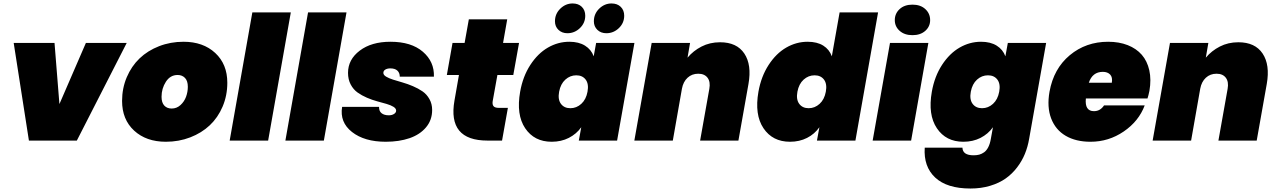

<svg xmlns="http://www.w3.org/2000/svg" viewBox="-20 -812 7374 1109"><path d="M59.1 -564H294.9L323.2 -210.9L476.1 -564H711.9L423.8 0H147Z M1293 -334Q1293 -260.3 1265.9 -196.5Q1238.8 -132.8 1191.7 -88.4Q1144.5 -43.9 1078.9 -18.6Q1013.2 6.8 938 6.8Q824.7 6.8 754.9 -57.4Q685.1 -121.6 685.1 -229Q685.1 -302.2 712.2 -366Q739.3 -429.7 786.1 -474.6Q833 -519.5 898.9 -545.2Q964.8 -570.8 1040 -570.8Q1153.3 -570.8 1223.1 -506.1Q1293 -441.4 1293 -334ZM913.1 -252.9Q913.1 -219.2 929 -202.1Q944.8 -185.1 971.7 -185.1Q1000.5 -185.1 1022.5 -205.1Q1044.4 -225.1 1054.7 -253.2Q1064.9 -281.2 1064.9 -311Q1064.9 -344.7 1048.6 -361.8Q1032.2 -378.9 1005.9 -378.9Q963.4 -378.9 938.2 -339.8Q913.1 -300.8 913.1 -252.9Z M1306.6 0 1437.5 -740.2H1659.7L1528.8 0Z M1628.4 0 1759.3 -740.2H1981.4L1850.6 0Z M2476.1 -176.8Q2476.1 -118.7 2440.9 -76.7Q2405.8 -34.7 2345.7 -13.9Q2285.6 6.8 2208 6.8Q2085 6.8 2013.2 -49.6Q1941.4 -106 1956.1 -194.8H2169.4Q2168.9 -169.9 2184.1 -158Q2199.2 -146 2226.1 -146Q2243.7 -146 2255.9 -153.8Q2268.1 -161.6 2268.1 -172.9Q2268.1 -185.5 2252.7 -195.1Q2237.3 -204.6 2212.9 -211.7Q2188.5 -218.8 2158.7 -226.8Q2128.9 -234.9 2099.4 -247.6Q2069.8 -260.3 2045.4 -277.6Q2021 -294.9 2005.6 -324Q1990.2 -353 1990.2 -391.1Q1990.2 -468.3 2057.9 -519.5Q2125.5 -570.8 2235.4 -570.8Q2355.5 -570.8 2422.4 -513.2Q2489.3 -455.6 2486.3 -369.1H2289.1Q2289.1 -391.6 2275.1 -404.3Q2261.2 -417 2234.4 -417Q2217.3 -417 2205.8 -410.2Q2194.3 -403.3 2194.3 -391.1Q2194.3 -378.9 2210 -369.4Q2225.6 -359.9 2250.2 -352.1Q2274.9 -344.2 2304.9 -335.7Q2335 -327.1 2365.2 -314.2Q2395.5 -301.3 2420.2 -284.4Q2444.8 -267.6 2460.4 -239.7Q2476.1 -211.9 2476.1 -176.8Z M2605 -231 2630.9 -378.9H2561L2593.8 -564H2663.6L2688 -700.2H2909.7L2885.7 -564H2978L2944.8 -378.9H2853L2825.7 -227.1Q2822.8 -207.5 2831.1 -198.2Q2839.4 -189 2860.8 -189H2913.6L2879.9 0H2795.9Q2564.5 0 2605 -231Z M2984.4 -282.2Q3000 -370.6 3043.2 -437Q3086.4 -503.4 3144.8 -537.1Q3203.1 -570.8 3268.6 -570.8Q3323.2 -570.8 3359.1 -548.3Q3395 -525.9 3409.2 -486.8L3423.3 -564H3644.5L3544.4 0H3323.2L3337.4 -77.1Q3309.6 -38.1 3265.6 -15.6Q3221.7 6.8 3166.5 6.8Q3065.9 6.8 3013.4 -71.3Q2960.9 -149.4 2984.4 -282.2ZM3337.6 -212.2Q3365.2 -237.3 3373.5 -282.2Q3381.8 -327.1 3363 -352.1Q3344.2 -377 3308.6 -377Q3272.9 -377 3245.4 -352.1Q3217.8 -327.1 3209.5 -282.2Q3201.2 -237.3 3220 -212.2Q3238.8 -187 3274.4 -187Q3310.1 -187 3337.6 -212.2ZM3257.3 -620.1Q3226.1 -620.1 3205.8 -639.4Q3185.5 -658.7 3185.5 -689Q3185.5 -731.9 3216.3 -762Q3247.1 -792 3287.6 -792Q3320.8 -792 3340.6 -772.5Q3360.4 -752.9 3360.4 -721.2Q3360.4 -679.2 3329.6 -649.7Q3298.8 -620.1 3257.3 -620.1ZM3482.4 -620.1Q3450.7 -620.1 3430.4 -639.6Q3410.2 -659.2 3410.2 -689Q3410.2 -731.9 3440.9 -762Q3471.7 -792 3512.2 -792Q3545.4 -792 3565.4 -772.5Q3585.4 -752.9 3585.4 -721.2Q3585.4 -679.2 3554.7 -649.7Q3523.9 -620.1 3482.4 -620.1Z M4023.9 0 4077.1 -298.8Q4084.5 -339.4 4066.9 -362.8Q4049.3 -386.2 4013.2 -386.2Q3976.6 -386.2 3951.4 -363Q3926.3 -339.8 3918.9 -299.8L3866.2 0H3644L3744.1 -564H3965.8L3951.2 -479Q3984.4 -518.6 4032.2 -543.2Q4080.1 -567.9 4139.2 -567.9Q4235.8 -567.9 4279.3 -502.7Q4322.8 -437.5 4303.2 -327.1L4245.1 0Z M4360.8 -282.2Q4376.5 -370.6 4419.7 -437Q4462.9 -503.4 4521.2 -537.1Q4579.6 -570.8 4645 -570.8Q4699.7 -570.8 4735.1 -548.6Q4770.5 -526.4 4784.7 -486.8L4829.6 -740.2H5051.8L4920.9 0H4698.7L4712.9 -77.1Q4685.1 -37.6 4641.4 -15.4Q4597.7 6.8 4543 6.8Q4442.4 6.8 4389.9 -71.3Q4337.4 -149.4 4360.8 -282.2ZM4714.1 -212.2Q4741.7 -237.3 4750 -282.2Q4758.3 -327.1 4739.5 -352.1Q4720.7 -377 4685.1 -377Q4649.4 -377 4621.8 -352.1Q4594.2 -327.1 4585.9 -282.2Q4577.6 -237.3 4596.4 -212.2Q4615.2 -187 4650.9 -187Q4686.5 -187 4714.1 -212.2Z M5020.5 0 5120.6 -564H5342.3L5242.7 0ZM5148.4 -695.8Q5148.4 -733.9 5176.3 -759.5Q5204.1 -785.2 5250.5 -785.2Q5296.9 -785.2 5324.7 -759.5Q5352.5 -733.9 5352.5 -695.8Q5352.5 -658.7 5324.5 -633.8Q5296.4 -608.9 5250.5 -608.9Q5204.6 -608.9 5176.5 -633.8Q5148.4 -658.7 5148.4 -695.8Z M5362.3 -282.2Q5377.9 -370.6 5421.1 -437Q5464.4 -503.4 5522.7 -537.1Q5581.1 -570.8 5646.5 -570.8Q5701.2 -570.8 5737.1 -548.3Q5772.9 -525.9 5787.1 -486.8L5801.3 -564H6022.5L5924.3 -9.8Q5916.5 36.1 5899.7 77.1Q5882.8 118.2 5854.5 155.3Q5826.2 192.4 5788.6 219Q5751 245.6 5699 261.2Q5647 276.9 5585.4 276.9Q5449.7 276.9 5381.8 213.6Q5314 150.4 5321.3 41H5539.1Q5540.5 85 5603.5 85Q5622.1 85 5636.5 81.1Q5650.9 77.1 5664.6 67.4Q5678.2 57.6 5688.2 38.3Q5698.2 19 5703.1 -9.8L5715.3 -77.1Q5687.5 -38.1 5643.6 -15.6Q5599.6 6.8 5544.4 6.8Q5443.8 6.8 5391.4 -71.3Q5338.9 -149.4 5362.3 -282.2ZM5715.6 -212.2Q5743.2 -237.3 5751.5 -282.2Q5759.8 -327.1 5741 -352.1Q5722.2 -377 5686.5 -377Q5650.9 -377 5623.3 -352.1Q5595.7 -327.1 5587.4 -282.2Q5579.1 -237.3 5597.9 -212.2Q5616.7 -187 5652.3 -187Q5688 -187 5715.6 -212.2Z M6350.1 -397Q6290 -397 6269 -334H6401.9Q6407.2 -365.7 6392.3 -381.3Q6377.4 -397 6350.1 -397ZM6591.8 -203.1Q6557.6 -111.8 6470.7 -52.5Q6383.8 6.8 6278.8 6.8Q6194.3 6.8 6135.5 -27.6Q6076.7 -62 6051.5 -127.9Q6026.4 -193.8 6042 -282.2Q6065.9 -415.5 6159.2 -493.2Q6252.4 -570.8 6380.9 -570.8Q6443.8 -570.8 6493.7 -551.3Q6543.5 -531.7 6575 -495.6Q6606.4 -459.5 6618.4 -406Q6630.4 -352.5 6619.1 -287.1Q6613.3 -258.8 6607.9 -243.2H6252Q6244.6 -169.9 6298.8 -169.9Q6335 -169.9 6356.9 -203.1Z M7017.6 0 7070.8 -298.8Q7078.1 -339.4 7060.5 -362.8Q7043 -386.2 7006.8 -386.2Q6970.2 -386.2 6945.1 -363Q6919.9 -339.8 6912.6 -299.8L6859.9 0H6637.7L6737.8 -564H6959.5L6944.8 -479Q6978 -518.6 7025.9 -543.2Q7073.7 -567.9 7132.8 -567.9Q7229.5 -567.9 7272.9 -502.7Q7316.4 -437.5 7296.9 -327.1L7238.8 0Z"/></svg>

Font: SVN-Poppins Black
Style: Italic
Weight: 900
Italic angle: -10°
Designer: Ninad Kale (Devanagari), Jonny Pinhorn (Latin)
Foundry: Indian Type Foundry
Version: Version 3.002 2017